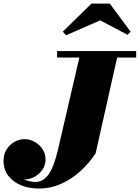

<svg xmlns="http://www.w3.org/2000/svg" viewBox="-52 -1040 793 1090"><path d="M516.5 -924.5 324 -840 304.5 -860 467 -1019.5H571.5L689.5 -860L672 -842.5ZM272 -750H721V-713.5H613L491 -170Q453.5 -112.5 403 -67Q352.5 -21.5 293 4.5Q233.5 30.5 169 30.5Q113 30.5 67.5 11.8Q22 -7 -5 -42.2Q-32 -77.5 -32 -127.5Q-32 -163.5 -14.8 -191.2Q2.5 -219 29.8 -234.5Q57 -250 87.5 -250Q115 -250 142.5 -235.8Q170 -221.5 188.2 -195.5Q206.5 -169.5 206.5 -134Q206.5 -102.5 189.2 -77Q172 -51.5 144.5 -36.5Q117 -21.5 87.5 -21.5Q85.5 -21.5 84 -21.5Q102 -14 119.5 -10.5Q137 -7 149.5 -7Q192 -7 223 -48.8Q254 -90.5 277 -190L398.5 -713.5H272Z"/></svg>

Font: Bodoni* 06pt Fatface
Style: Italic
Weight: 900
Italic angle: -13°
Version: Version 2.3